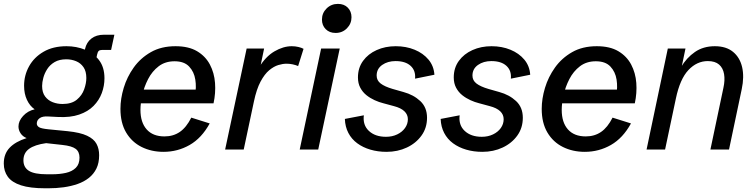

<svg xmlns="http://www.w3.org/2000/svg" viewBox="-54 -781 3946 1003"><path d="M182.6 202.6Q103 202.6 55.4 187Q7.8 171.4 -13.2 142.3Q-34.2 113.3 -34.2 73.2Q-34.2 22.9 -3.9 -9Q26.4 -41 85 -59.6Q64.5 -67.9 53.5 -84.7Q42.5 -101.6 42.5 -120.1Q42.5 -148.9 66.7 -175.3Q90.8 -201.7 127 -210Q101.6 -227.5 86.7 -259.5Q71.8 -291.5 71.8 -333Q71.8 -387.7 97.9 -434.8Q124 -481.9 173.6 -510.7Q223.1 -539.6 293.5 -539.6Q344.7 -539.6 390.1 -521.5Q435.5 -503.4 463.6 -466.6Q491.7 -429.7 491.7 -372.1Q491.7 -332.5 477.8 -294.9Q463.9 -257.3 434.8 -227.8Q405.8 -198.2 359.6 -182.4Q313.5 -166.5 248.5 -169.9L199.7 -172.4Q168.5 -174.8 153.3 -163.8Q138.2 -152.8 138.2 -135.7Q138.2 -124.5 149.2 -116.9Q160.2 -109.4 199.7 -105.5L299.3 -95.7Q365.2 -88.9 400.9 -72Q436.5 -55.2 450.2 -29.5Q463.9 -3.9 463.9 29.8Q463.9 70.3 449.7 99.4Q435.5 128.4 410.2 148.4Q384.8 168.5 351.1 180.2Q317.4 191.9 278.6 197.3Q239.7 202.6 198.2 202.6ZM190.9 129.4H217.8Q257.8 129.4 290.3 122.1Q322.8 114.7 342 95.7Q361.3 76.7 361.3 42.5Q361.3 11.7 341.3 -3.4Q321.3 -18.6 271.5 -23.9L187 -33.2Q127.4 -24.9 97.9 -3.4Q68.4 18.1 68.4 56.6Q68.4 93.3 96.9 111.3Q125.5 129.4 190.9 129.4ZM272.5 -237.8Q320.3 -237.8 347.4 -260.3Q374.5 -282.7 385.7 -314.5Q397 -346.2 397 -373.5Q397 -408.7 382.1 -430.2Q367.2 -451.7 343.3 -461.4Q319.3 -471.2 292.5 -471.2Q255.9 -471.2 231.4 -456.8Q207 -442.4 192.9 -420.4Q178.7 -398.4 172.4 -374.8Q166 -351.1 166 -332Q166 -297.9 181.6 -277.1Q197.3 -256.3 221.4 -247.1Q245.6 -237.8 272.5 -237.8ZM377 -462.9 390.1 -524.9Q397.9 -560.1 423.6 -579.8Q449.2 -599.6 488.8 -599.6H543.5L526.4 -520H478Q467.3 -520 461.7 -514.9Q456.1 -509.8 453.1 -495.1L440.9 -437Z M800.3 12.2Q736.8 12.2 685.8 -13.2Q634.8 -38.6 605 -88.6Q575.2 -138.7 575.2 -212.4Q575.2 -265.1 592.3 -322Q609.4 -378.9 644.5 -428.2Q679.7 -477.5 733.9 -508.5Q788.1 -539.6 862.8 -539.6Q931.6 -539.6 975.6 -513.4Q1019.5 -487.3 1042.5 -443.8Q1065.4 -400.4 1069.3 -347.7Q1073.2 -294.9 1061.5 -241.2H645.5L659.7 -313H990.2L964.4 -283.2Q972.7 -324.2 966.3 -365Q960 -405.8 934.1 -433.3Q908.2 -460.9 857.9 -460.9Q809.1 -460.9 774.9 -434.8Q740.7 -408.7 719.7 -367.9Q698.7 -327.1 689.2 -283.9Q679.7 -240.7 679.7 -207Q679.7 -141.6 712.2 -105Q744.6 -68.4 805.2 -68.4Q851.1 -68.4 885.3 -91.8Q919.4 -115.2 945.3 -166.5L1041.5 -136.2Q999.5 -59.6 936.8 -23.7Q874 12.2 800.3 12.2Z M1122.1 0 1234.4 -527.3H1325.7L1301.3 -409.7L1296.9 -425.3Q1333 -485.4 1379.4 -512.5Q1425.8 -539.6 1470.2 -539.6Q1488.3 -539.6 1504.9 -535.6Q1521.5 -531.7 1531.7 -525.9L1503.4 -436Q1490.7 -441.4 1475.1 -444.8Q1459.5 -448.2 1442.4 -448.2Q1423.3 -448.2 1399.9 -441.2Q1376.5 -434.1 1352.3 -414.1Q1328.1 -394 1307.1 -354.7Q1286.1 -315.4 1272.5 -251L1219.2 0Z M1720.7 -527.3 1608.4 0H1511.7L1623.5 -527.3ZM1699.2 -608.9Q1667 -608.9 1647.5 -628.7Q1627.9 -648.4 1627.9 -678.7Q1627.9 -712.9 1652.1 -736.8Q1676.3 -760.7 1711.4 -760.7Q1743.7 -760.7 1762.9 -741Q1782.2 -721.2 1782.2 -690.9Q1782.2 -657.2 1758.3 -633.1Q1734.4 -608.9 1699.2 -608.9Z M1965.3 12.2Q1919.9 12.2 1880.9 0.7Q1841.8 -10.7 1812.3 -32.5Q1782.7 -54.2 1765.9 -86.4Q1749 -118.7 1747.6 -159.7L1846.7 -178.7Q1840.3 -127.9 1873 -97.2Q1905.8 -66.4 1962.4 -66.4Q1995.1 -66.4 2021 -78.9Q2046.9 -91.3 2061.8 -112.3Q2076.7 -133.3 2076.7 -158.2Q2076.7 -182.6 2058.3 -200Q2040 -217.3 2003.9 -226.6L1948.2 -241.7Q1926.3 -247.1 1903.1 -257.6Q1879.9 -268.1 1860.1 -283.9Q1840.3 -299.8 1828.1 -322.8Q1815.9 -345.7 1815.9 -376.5Q1815.9 -426.3 1842.5 -462.9Q1869.1 -499.5 1913.8 -519.5Q1958.5 -539.6 2013.2 -539.6Q2067.4 -539.6 2112.1 -521.2Q2156.7 -502.9 2184.6 -469.5Q2212.4 -436 2215.3 -390.6L2114.3 -370.1Q2118.2 -412.1 2091.1 -437Q2064 -461.9 2012.2 -461.9Q1971.2 -461.9 1942.4 -441.7Q1913.6 -421.4 1913.6 -386.2Q1913.6 -360.8 1934.6 -344.7Q1955.6 -328.6 1997.1 -316.4L2053.7 -300.3Q2106 -286.1 2141.4 -253.2Q2176.8 -220.2 2176.8 -166Q2176.8 -112.8 2147.9 -72.8Q2119.1 -32.7 2071.3 -10.3Q2023.4 12.2 1965.3 12.2Z M2465.8 12.2Q2420.4 12.2 2381.3 0.7Q2342.3 -10.7 2312.7 -32.5Q2283.2 -54.2 2266.4 -86.4Q2249.5 -118.7 2248 -159.7L2347.2 -178.7Q2340.8 -127.9 2373.5 -97.2Q2406.2 -66.4 2462.9 -66.4Q2495.6 -66.4 2521.5 -78.9Q2547.4 -91.3 2562.3 -112.3Q2577.1 -133.3 2577.1 -158.2Q2577.1 -182.6 2558.8 -200Q2540.5 -217.3 2504.4 -226.6L2448.7 -241.7Q2426.8 -247.1 2403.6 -257.6Q2380.4 -268.1 2360.6 -283.9Q2340.8 -299.8 2328.6 -322.8Q2316.4 -345.7 2316.4 -376.5Q2316.4 -426.3 2343 -462.9Q2369.6 -499.5 2414.3 -519.5Q2459 -539.6 2513.7 -539.6Q2567.9 -539.6 2612.5 -521.2Q2657.2 -502.9 2685.1 -469.5Q2712.9 -436 2715.8 -390.6L2614.7 -370.1Q2618.7 -412.1 2591.6 -437Q2564.5 -461.9 2512.7 -461.9Q2471.7 -461.9 2442.9 -441.7Q2414.1 -421.4 2414.1 -386.2Q2414.1 -360.8 2435.1 -344.7Q2456.1 -328.6 2497.6 -316.4L2554.2 -300.3Q2606.4 -286.1 2641.8 -253.2Q2677.2 -220.2 2677.2 -166Q2677.2 -112.8 2648.4 -72.8Q2619.6 -32.7 2571.8 -10.3Q2523.9 12.2 2465.8 12.2Z M3001 12.2Q2937.5 12.2 2886.5 -13.2Q2835.4 -38.6 2805.7 -88.6Q2775.9 -138.7 2775.9 -212.4Q2775.9 -265.1 2793 -322Q2810.1 -378.9 2845.2 -428.2Q2880.4 -477.5 2934.6 -508.5Q2988.8 -539.6 3063.5 -539.6Q3132.3 -539.6 3176.3 -513.4Q3220.2 -487.3 3243.2 -443.8Q3266.1 -400.4 3270 -347.7Q3273.9 -294.9 3262.2 -241.2H2846.2L2860.4 -313H3190.9L3165 -283.2Q3173.3 -324.2 3167 -365Q3160.6 -405.8 3134.8 -433.3Q3108.9 -460.9 3058.6 -460.9Q3009.8 -460.9 2975.6 -434.8Q2941.4 -408.7 2920.4 -367.9Q2899.4 -327.1 2889.9 -283.9Q2880.4 -240.7 2880.4 -207Q2880.4 -141.6 2912.8 -105Q2945.3 -68.4 3005.9 -68.4Q3051.8 -68.4 3085.9 -91.8Q3120.1 -115.2 3146 -166.5L3242.2 -136.2Q3200.2 -59.6 3137.5 -23.7Q3074.7 12.2 3001 12.2Z M3323.7 0 3434.6 -527.3H3526.9L3502 -407.7L3502.9 -429.2Q3532.7 -479.5 3576.4 -509.5Q3620.1 -539.6 3680.2 -539.6Q3739.3 -539.6 3775.1 -510.3Q3811 -481 3822.8 -430.4Q3834.5 -379.9 3820.8 -315.4L3754.4 0H3657.2L3725.1 -322.3Q3733.9 -362.3 3728.5 -394Q3723.1 -425.8 3702.4 -443.8Q3681.6 -461.9 3643.6 -461.9Q3586.4 -461.9 3542.2 -415Q3498 -368.2 3476.6 -265.6L3420.4 0Z"/></svg>

Font: Schibsted Grotesk Medium
Style: Italic
Weight: 500
Italic angle: -12°
Designer: Bakken & Baeck AS, Henrik Kongsvoll
Foundry: Schibsted ASA
Version: Version 1.100;gftools[0.9.25]